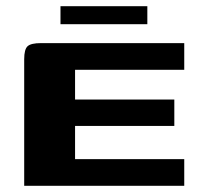

<svg xmlns="http://www.w3.org/2000/svg" viewBox="-20 -599 645 619"><path d="M58 0V-408Q58 -440 69 -450Q80 -460 112 -460H574V-374H222V-278H542V-193H222V-86H574V0ZM175 -521V-579H455V-521Z"/></svg>

Font: Genos
Style: Bold
Weight: 700
Designer: Robert E. Leuschke
Foundry: Robert E. Leuschke
Version: Version 1.010